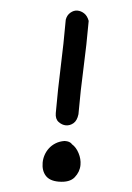

<svg xmlns="http://www.w3.org/2000/svg" viewBox="-49 -648 501 727"><g transform="rotate(5 201.0 -284.5)"><path d="M210 -114.3H214.8Q226.6 -114.3 235.4 -108.4L239.3 -104.5Q255.9 -94.7 267.1 -73.2Q278.3 -51.8 278.3 -29.3Q278.3 -2.9 260.7 19Q243.2 41 201.2 41Q167 41 150.9 22.9Q134.8 4.9 134.8 -25.4Q134.8 -40 139.6 -54.7Q144.5 -69.3 153.8 -81.5Q163.1 -93.8 177.2 -102.5Q191.4 -111.3 210 -114.3ZM174.8 -572.3Q177.7 -589.8 189.9 -600.1Q202.1 -610.4 215.8 -610.4Q229.5 -610.4 242.2 -602.1Q254.9 -593.8 261.7 -575.2Q261.7 -483.4 257.8 -397.5Q253.9 -311.5 253.9 -219.7Q251 -195.3 238.3 -184.6Q225.6 -173.8 210 -173.8Q195.3 -173.8 181.6 -184.1Q168 -194.3 168 -216.8Q168 -308.6 171.4 -394.5Q174.8 -480.5 174.8 -572.3Z"/></g></svg>

Font: Single Day
Style: Regular
Weight: 400
Designer: DXKorea
Foundry: DXKorea
Version: Version 1.00